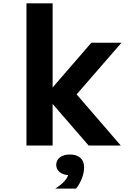

<svg xmlns="http://www.w3.org/2000/svg" viewBox="-20 -868 790 1145"><path d="M251.3 -297.3 524.6 -613.1H704.4L437 -305.2L700.4 0H508.7ZM137.8 -848H293.8V0H137.8ZM315.3 115Q315.3 87.4 337.4 70.4Q359.5 53.4 396.4 53.4Q433.3 53.4 455.5 70.4Q477.6 87.4 477.6 115Q477.6 142.6 455.5 159.6Q433.3 176.6 396.4 176.6Q359.5 176.6 337.4 159.6Q315.3 142.6 315.3 115ZM387.2 168.6 396.4 53.4Q437.3 53.4 459.5 73.4Q481.6 93.4 481.6 130Q481.6 161 468.4 195.3Q455.3 229.5 433.6 256.6H309.3Q343 236.2 364.4 212.2Q385.9 188.2 387.2 168.6Z"/></svg>

Font: Martian Mono VF sWd Rg
Style: Regular
Weight: 400
Width: 6
Monospace: yes
Designer: Roman Shamin
Foundry: Evil Martians
Version: Version 1.100